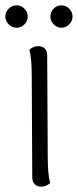

<svg xmlns="http://www.w3.org/2000/svg" viewBox="-33 -690 292 720"><path d="M155 -4Q141 10 121 10Q106 10 97 0.5Q88 -9 88 -25L86 -405Q86 -473 77 -503Q91 -517 110 -517Q126 -517 135 -508Q144 -499 144 -482L146 -103Q146 -35 155 -4ZM-13 -628Q-13 -645 -0.5 -657.5Q12 -670 29 -670Q46 -670 58.5 -657.5Q71 -645 71 -628Q71 -611 58.5 -598.5Q46 -586 29 -586Q12 -586 -0.5 -599Q-13 -612 -13 -628ZM156 -628Q156 -645 168 -657.5Q180 -670 197 -670Q214 -670 226.5 -657.5Q239 -645 239 -628Q239 -611 226.5 -598.5Q214 -586 197 -586Q181 -586 168.5 -598.5Q156 -611 156 -628Z"/></svg>

Font: Arima Madurai Light
Style: Regular
Weight: 300
Designer: Joana Correia and Natanael Gama
Foundry: NDISCOVER
Version: Version 1.019